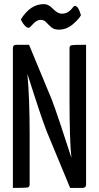

<svg xmlns="http://www.w3.org/2000/svg" viewBox="-20 -919 484 939"><path d="M121 -783Q111 -783 101.5 -793.5Q92 -804 87 -814L82 -824Q128 -899 195 -899Q217 -899 239.5 -875.5Q262 -852 282 -852Q302 -852 315 -861.5Q328 -871 334.5 -880.5Q341 -890 347 -890Q355 -890 362 -879Q369 -868 372 -856L376 -845Q367 -827 336.5 -800.5Q306 -774 267 -774Q244 -774 230.5 -786Q217 -798 206 -810Q195 -822 180 -822Q160 -822 142.5 -802.5Q125 -783 121 -783ZM320 -684Q320 -696 330.5 -698Q341 -700 401 -700V-17Q401 0 384 0H323L209 -275Q183 -340 114 -558Q125 -439 125 -259V-17Q125 -4 114.5 -2Q104 0 43 0V-684Q43 -700 60 -700H122L234 -430Q262 -356 329 -148V-151Q320 -228 320 -448Z"/></svg>

Font: Yanone Kaffeesatz
Style: Regular
Weight: 400
Designer: Yanone (Cyrillic: Daniel Pouzeot)
Foundry: Yanone
Version: Version 1.003;PS 001.003;hotconv 1.0.88;makeotf.lib2.5.64775